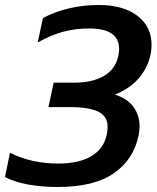

<svg xmlns="http://www.w3.org/2000/svg" viewBox="-25 -734 627 769"><path d="M-5 -25 15 -122Q101 -79 208 -79Q293 -79 342.5 -109.5Q392 -140 403 -197Q406 -212 406 -226Q406 -268 369 -286.5Q332 -305 256 -305H169L190 -403H274Q344 -403 390.5 -429.5Q437 -456 449 -510Q452 -525 452 -538Q452 -620 333 -620Q277 -620 228.5 -607Q180 -594 126 -564L147 -662Q248 -714 370 -714Q469 -714 525.5 -670.5Q582 -627 582 -555Q582 -534 578 -515Q567 -463 531 -421Q495 -379 435 -355Q484 -340 509 -306.5Q534 -273 534 -228Q534 -208 530 -191Q510 -95 431 -40Q352 15 205 15Q143 15 87.5 5Q32 -5 -5 -25Z"/></svg>

Font: Prompt Medium
Style: Italic
Weight: 500
Italic angle: -12°
Designer: Katatrad Team
Foundry: CadsonDemak
Version: Version 1.001